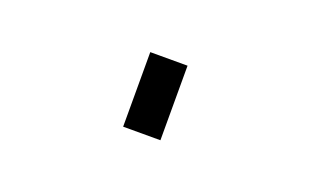

<svg xmlns="http://www.w3.org/2000/svg" viewBox="-38 -584 711 440"><g transform="rotate(20 318.0 -364.0)"><path d="M272.7 -454.5V-272.7H363.6V-454.5Z"/></g></svg>

Font: Departure Mono
Style: Regular
Weight: 400
Monospace: yes
Designer: Helena Zhang
Version: Version 1.500;Glyphs 3.3.1 (3343)